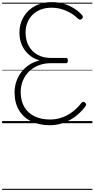

<svg xmlns="http://www.w3.org/2000/svg" viewBox="-20 -1166 894 1817"><path d="M453 19Q350 19 275 -18Q200 -55 159 -124.5Q118 -194 118 -291Q118 -346 135 -395.5Q152 -445 183.5 -485.5Q215 -526 258.5 -554Q302 -582 355 -594Q296 -611 253.5 -648.5Q211 -686 187.5 -739Q164 -792 164 -855Q164 -906 178.5 -950.5Q193 -995 220 -1031Q247 -1067 285 -1093Q323 -1119 370 -1132.5Q417 -1146 470 -1146Q525 -1146 576.5 -1132Q628 -1118 673.5 -1091Q719 -1064 754 -1026Q762 -1017 764 -1007.5Q766 -998 754 -987Q744 -978 735.5 -980Q727 -982 715 -992Q681 -1025 641.5 -1047Q602 -1069 558 -1081Q514 -1093 467 -1093Q412 -1093 367 -1076Q322 -1059 289.5 -1027.5Q257 -996 239.5 -952.5Q222 -909 222 -857Q222 -786 251.5 -732Q281 -678 334.5 -648Q388 -618 459 -618H605Q614 -618 618 -612Q622 -606 622 -593Q622 -580 618 -574Q614 -568 605 -568H461Q399 -568 346.5 -548Q294 -528 256 -491Q218 -454 197 -404Q176 -354 176 -294Q176 -213 209.5 -155Q243 -97 305.5 -66Q368 -35 454 -35Q510 -35 562 -52.5Q614 -70 661 -104Q708 -138 749 -190Q758 -201 766 -202.5Q774 -204 784 -196Q795 -187 795 -177.5Q795 -168 785 -155Q742 -99 689 -60.5Q636 -22 576.5 -1.5Q517 19 453 19ZM0 621H854V631H0ZM0 -20H854V0H0ZM0 -505H854V-500H0ZM0 -1141H854V-1131H0Z"/></svg>

Font: Playwrite BR Guides
Style: Regular
Weight: 400
Designer: Veronika Burian, José Scaglione
Foundry: TypeTogether
Version: Version 1.003